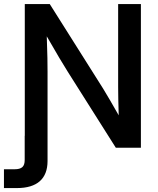

<svg xmlns="http://www.w3.org/2000/svg" viewBox="-61 -748 798 972"><path d="M-41 108.9V204.1H24.9C126.5 204.1 179.7 157.2 179.7 67.4V-384.3C179.7 -416.5 179.2 -479.5 175.8 -564C222.7 -481.9 262.2 -416 282.7 -383.8L525.4 0H652.3V-727.5H537.1V-306.6C537.1 -279.3 538.1 -217.8 540 -164.1C510.7 -216.3 478 -271.5 461.4 -298.8L190.9 -727.5H64.5V-60.5H64V62C64 94.7 50.3 108.9 12.2 108.9Z"/></svg>

Font: Raveo Display Display Medium
Style: Regular
Weight: 500
Designer: Jakub Foglar, Rasmus Andersson (Inter)
Foundry: Jakubfoglar.com
Version: Version 1.100;Glyphs 3.2.3 (3260)